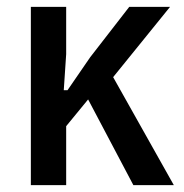

<svg xmlns="http://www.w3.org/2000/svg" viewBox="-20 -540 537 560"><path d="M237 -250 173 -172V0H70V-520H173V-382L166 -277H177L243 -373L357 -520H476L310 -315L487 0H369Z"/></svg>

Font: IBM Plex Sans Condensed Medium
Style: Regular
Weight: 500
Width: 3
Designer: Mike Abbink, Paul van der Laan, Pieter van Rosmalen
Foundry: Bold Monday
Version: Version 1.3